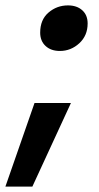

<svg xmlns="http://www.w3.org/2000/svg" viewBox="-72 -541 367 712"><path d="M77 -420Q77 -389 97 -370.5Q117 -352 150 -352Q191 -352 222 -380.5Q253 -409 253 -454Q253 -485 233 -503Q213 -521 180 -521Q139 -521 108 -494.5Q77 -468 77 -420ZM191 -159H56L-52 151H48Z"/></svg>

Font: Geom SemiBold
Style: Bold Italic
Weight: 600
Italic angle: -10°
Version: Version 1.102